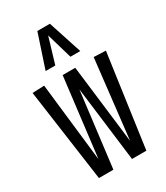

<svg xmlns="http://www.w3.org/2000/svg" viewBox="-195 -874 831 959"><g transform="rotate(-30 220.0 -395.0)"><path d="M83.4 0 8.8 -533.8 77.1 -536.6 128.6 -82.7 183.6 -536.2H256.3L311 -82.7L362.8 -536.6L431.8 -533.8L356.9 0H274.1L220.3 -432.5L166.8 0ZM120 -596 184.3 -790H256.6L319.9 -596H263.1L219.9 -743.9L175.8 -596Z"/></g></svg>

Font: Georama ExtraCondensed Thin
Style: Regular
Weight: 100
Width: 2
Designer: Jean-Baptiste Levee
Foundry: Production Type
Version: Version 1.001